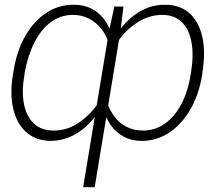

<svg xmlns="http://www.w3.org/2000/svg" viewBox="-20 -573 894 796"><path d="M324.7 203.1 432.6 -447.8 454.1 -545.9H491.7L480 -447.8L372.6 203.1ZM33.2 -261.2 35.2 -273.4Q48.3 -359.9 84 -422.6Q119.6 -485.4 171.4 -519.5Q223.1 -553.7 284.2 -553.2Q330.1 -553.7 364.7 -534.2Q399.4 -514.6 421.6 -478.5Q443.8 -442.4 452.1 -392.1L412.6 -150.9Q387.2 -100.6 353 -64.5Q318.8 -28.3 277.8 -8.8Q236.8 10.7 190.9 11.2Q130.4 10.7 90.6 -23.4Q50.8 -57.6 35.6 -118.9Q20.5 -180.2 33.2 -261.2ZM82.5 -272.9 81.1 -261.7Q69.3 -194.3 79.3 -142.1Q89.4 -89.8 120.6 -60.8Q151.9 -31.7 202.6 -31.7Q258.3 -31.2 308.1 -65.4Q357.9 -99.6 392.1 -152.8L431.6 -390.1Q421.9 -425.8 400.6 -452.9Q379.4 -480 349.4 -495.6Q319.3 -511.2 282.2 -511.2Q231 -511.2 190.7 -481.2Q150.4 -451.2 123 -397.7Q95.7 -344.2 82.5 -272.9ZM819.3 -272.9 817.9 -261.2Q804.7 -180.7 769 -119.1Q733.4 -57.6 681.9 -23.4Q630.4 10.7 568.8 11.2Q534.7 11.2 506.8 0Q479 -11.2 457.8 -32.2Q436.5 -53.2 422.4 -83.3Q408.2 -113.3 401.9 -150.9L441.4 -392.1Q466.8 -442.4 501 -478.5Q535.2 -514.6 576.7 -534.2Q618.2 -553.7 663.6 -553.2Q724.6 -553.7 764.2 -519.3Q803.7 -484.9 818.4 -421.6Q833 -358.4 819.3 -272.9ZM770 -261.2 772 -272.9Q783.7 -344.2 773.9 -397.9Q764.2 -451.7 733.6 -481.4Q703.1 -511.2 651.9 -511.2Q596.2 -511.2 545.2 -477.1Q494.1 -442.9 461.9 -390.1L422.4 -152.8Q433.6 -117.2 454.6 -89.6Q475.6 -62 505.4 -46.9Q535.2 -31.7 572.8 -31.7Q623.5 -31.7 664.1 -60.8Q704.6 -89.8 731.9 -141.8Q759.3 -193.8 770 -261.2Z"/></svg>

Font: Inter Tight ExtraLight
Style: Italic
Weight: 250
Italic angle: -9.39999°
Designer: Rasmus Andersson
Foundry: rsms
Version: Version 3.004